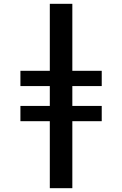

<svg xmlns="http://www.w3.org/2000/svg" viewBox="-20 -843 640 1006"><path d="M241 143V-208H87V-288H241V-392H87V-472H241V-823H359V-472H513V-392H359V-288H513V-208H359V143Z"/></svg>

Font: Iosevka HT Extended
Style: Bold
Weight: 700
Width: 7
Monospace: yes
Designer: Belleve Invis
Foundry: Belleve Invis
Version: Version 32.3.0; ttfautohint (v1.8.4)